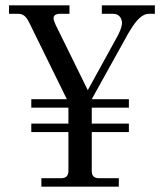

<svg xmlns="http://www.w3.org/2000/svg" viewBox="-20 -704 620 724"><path d="M14 -652H49C73 -652 83 -634 93 -613L232 -330H98V-298H238V-238H98V-206H238V-60C238 -41 229 -32 210 -32H136V0H428V-32H354C334 -32 326 -41 326 -60V-206H466V-238H326V-298H466V-330H326L463 -577C482 -609 508 -652 542 -652H564V-684H364V-652H406C434 -652 440 -629 440 -617C440 -599 425 -571 420 -562L311 -364L190 -610C186 -619 182 -629 182 -635C182 -644 187 -652 209 -652H242V-684H14Z"/></svg>

Font: Old Standard
Style: Regular
Weight: 400
Designer: Alexey Kryukov <alexios@thessalonica.org.ru>
Version: Version 2.0